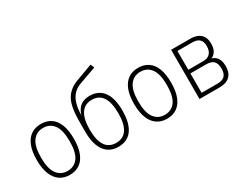

<svg xmlns="http://www.w3.org/2000/svg" viewBox="-81 -1180 2080 1645"><g transform="rotate(-30 958.5 -357.0)"><path d="M241 8Q184 8 143 -20Q102 -48 79.5 -104Q57 -160 57 -244Q57 -328 79.5 -384Q102 -440 143 -467.5Q184 -495 241 -495Q298 -495 339 -467.5Q380 -440 402 -384Q424 -328 424 -244Q424 -160 402 -104Q380 -48 339 -20Q298 8 241 8ZM240 -31Q307 -31 344.5 -82Q382 -133 382 -244Q382 -354 344.5 -405Q307 -456 241 -456Q175 -456 137 -405Q99 -354 99 -244Q99 -133 137 -82Q175 -31 240 -31Z M722 8Q663 8 622 -21Q581 -50 559.5 -106Q538 -162 538 -244V-340Q538 -391 542 -434Q546 -477 556.5 -513Q567 -549 586 -577Q605 -605 634.5 -627Q664 -649 707 -664L865 -722L880 -685L710 -624Q644 -600 612 -541Q580 -482 580 -387V-373H577Q587 -415 606.5 -442Q626 -469 655 -482Q684 -495 723 -495Q767 -495 801 -479Q835 -463 858.5 -431Q882 -399 893.5 -352Q905 -305 905 -244Q905 -162 884 -105.5Q863 -49 822 -20.5Q781 8 722 8ZM722 -31Q792 -31 827.5 -84.5Q863 -138 863 -243Q863 -350 827.5 -403Q792 -456 722 -456Q652 -456 616 -402.5Q580 -349 580 -243Q580 -137 615.5 -84Q651 -31 722 -31Z M1203 8Q1146 8 1105 -20Q1064 -48 1041.5 -104Q1019 -160 1019 -244Q1019 -328 1041.5 -384Q1064 -440 1105 -467.5Q1146 -495 1203 -495Q1260 -495 1301 -467.5Q1342 -440 1364 -384Q1386 -328 1386 -244Q1386 -160 1364 -104Q1342 -48 1301 -20Q1260 8 1203 8ZM1202 -31Q1269 -31 1306.5 -82Q1344 -133 1344 -244Q1344 -354 1306.5 -405Q1269 -456 1203 -456Q1137 -456 1099 -405Q1061 -354 1061 -244Q1061 -133 1099 -82Q1137 -31 1202 -31Z M1526 0V-487H1716Q1759 -487 1789.5 -472.5Q1820 -458 1835 -430.5Q1850 -403 1850 -362Q1850 -317 1833 -288.5Q1816 -260 1781 -246L1784 -251Q1811 -244 1828 -228.5Q1845 -213 1853.5 -189Q1862 -165 1862 -132Q1862 -68 1827 -34Q1792 0 1726 0ZM1568 -37H1724Q1773 -37 1796.5 -59.5Q1820 -82 1820 -132Q1820 -182 1797 -205.5Q1774 -229 1727 -229H1568ZM1568 -265H1716Q1760 -265 1783.5 -290Q1807 -315 1807 -362Q1807 -408 1784 -429.5Q1761 -451 1714 -451H1568Z"/></g></svg>

Font: Nunito Sans 10pt Condensed ExtraLight
Style: Regular
Weight: 250
Width: 3
Designer: Vernon Adams
Foundry: Vernon Adams
Version: Version 3.101;gftools[0.9.27]